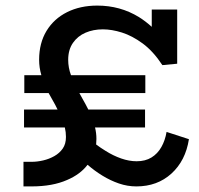

<svg xmlns="http://www.w3.org/2000/svg" viewBox="-20 -654 713 687"><path d="M64 13V-75H93Q113 -75 134.5 -80Q156 -85 174.5 -95.5Q193 -106 204.5 -122.5Q216 -139 216 -164Q216 -181 212 -198H66V-262H186Q178 -279 168 -296Q161 -308 154 -321H67V-385H128Q120 -412 120 -440Q120 -500 146.5 -543.5Q173 -587 220 -610.5Q267 -634 328 -634Q410 -634 477 -593Q501 -578 523 -558V-620H614V-426L561 -421Q528 -471 490.5 -498.5Q453 -526 416.5 -537.5Q380 -549 348 -549Q314 -549 286 -537Q258 -525 241 -500.5Q224 -476 224 -440Q224 -412 234 -385H500V-321H264Q269 -311 275 -301Q286 -282 296 -262H499V-198H320Q325 -178 325 -157Q325 -147 324 -137Q340 -125 358 -114Q385 -97 413.5 -87Q442 -77 469 -77Q500 -77 522 -90.5Q544 -104 557.5 -128Q571 -152 576 -182L656 -156Q644 -79 593.5 -33Q543 13 468 13Q436 13 405.5 2.5Q375 -8 346.5 -25.5Q318 -43 294 -64Q293 -64 293 -64Q267 -30 220 -10Q168 13 93 13Z"/></svg>

Font: BioRhyme ExtraBold Medium
Style: Regular
Weight: 500
Version: Version 1.600;gftools[0.9.33]